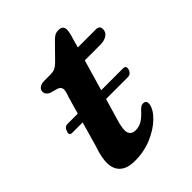

<svg xmlns="http://www.w3.org/2000/svg" viewBox="-172 -658 757 757"><g transform="rotate(-45 206.5 -279.0)"><path d="M27.5 -262Q33 -281 50 -281H107L127 -351.5Q136.5 -376.5 135.8 -388.5Q135 -400.5 121 -406.5L88.5 -415.5Q69.5 -424 69.5 -440.5Q69.5 -452 79.2 -459Q89 -466 104.5 -466H138.5Q153.5 -466 163.5 -470.2Q173.5 -474.5 185.5 -486L249.5 -551Q256 -557.5 264.2 -562.8Q272.5 -568 285.5 -568Q311 -568 311 -546Q311 -530.5 302.5 -504L291.5 -465.5H392Q413 -465.5 413 -446.5Q413 -429.5 398.8 -419.8Q384.5 -410 361 -410H275L237.5 -281H359Q377 -281 371.5 -262Q365.5 -243 347 -243H226.5L202 -159.5Q186 -108 193 -90.5Q200 -73 222.5 -73Q242 -73 258.5 -83.2Q275 -93.5 295 -116Q303.5 -123.5 308 -125.8Q312.5 -128 318.5 -127.5Q335 -127.5 333.5 -108Q329 -81 301 -53.8Q273 -26.5 229.5 -8Q186 10.5 134.5 10.5Q77 10.5 58.2 -26.2Q39.5 -63 66.5 -139.5L96 -243H38Q20.5 -243 27.5 -262Z"/></g></svg>

Font: Fraunces 9pt S000 SemiBold
Style: Italic
Weight: 600
Italic angle: -16°
Version: Version 1.000; ttfautohint (v1.8.3)